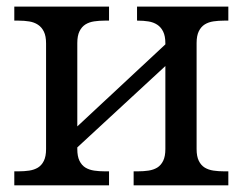

<svg xmlns="http://www.w3.org/2000/svg" viewBox="-20 -556 728 576"><path d="M665 -536.1V-494.1H651.9Q635.3 -494.1 620.4 -491.9Q605.5 -489.7 594.2 -482.7Q583 -475.6 576.4 -462.2Q569.8 -448.7 569.8 -426.8V-108.9Q569.8 -86.9 576.4 -73.5Q583 -60.1 594.2 -53.2Q605.5 -46.4 620.4 -44.2Q635.3 -42 651.9 -42H665V0H380.9V-42H394Q410.6 -42 425.5 -44.2Q440.4 -46.4 451.7 -53.2Q462.9 -60.1 469.5 -73.5Q476.1 -86.9 476.1 -108.9V-357.9L211.9 -113.8V-108.9Q211.9 -86.9 218.5 -73.5Q225.1 -60.1 236.3 -53.2Q247.6 -46.4 262.5 -44.2Q277.3 -42 293.9 -42H307.1V0H22.9V-42H36.1Q52.7 -42 67.6 -44.2Q82.5 -46.4 93.8 -53.2Q105 -60.1 111.6 -73.5Q118.2 -86.9 118.2 -108.9V-425.8Q118.2 -447.8 111.6 -461.2Q105 -474.6 93.8 -481.9Q82.5 -489.3 67.6 -491.7Q52.7 -494.1 36.1 -494.1H22.9V-536.1H307.1V-494.1H293.9Q277.3 -494.1 262.5 -491.9Q247.6 -489.7 236.3 -482.7Q225.1 -475.6 218.5 -462.2Q211.9 -448.7 211.9 -426.8V-176.8L476.1 -422.9V-425.8Q476.1 -447.8 469.5 -461.2Q462.9 -474.6 451.7 -481.9Q440.4 -489.3 425.5 -491.7Q410.6 -494.1 394 -494.1H391.1V-536.1Z"/></svg>

Font: Droid-TTFautohint Serif
Style: Regular
Weight: 400
Foundry: Ascender Corporation
Version: Version 1.00; ttfautohint (v1.00rc1.4-1a1c-dirty) -l 8 -r 50